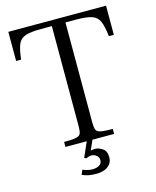

<svg xmlns="http://www.w3.org/2000/svg" viewBox="-123 -744 816 1006"><g transform="rotate(-15 285.0 -241.0)"><path d="M153 0V-27Q199 -27 219 -31.5Q239 -36 243.5 -49Q248 -62 248 -89V-630H190Q134 -630 105 -620.5Q76 -611 64.5 -583.5Q53 -556 47 -502H20V-660H550V-502H523Q517 -556 505 -583.5Q493 -611 464.5 -620.5Q436 -630 380 -630H322V-89Q322 -62 326.5 -49Q331 -36 351 -31.5Q371 -27 417 -27V0ZM275 178Q247 178 229.5 174Q212 170 197 163L208 138Q217 142 231 146Q245 150 261 150Q282 150 297 141Q312 132 312 114Q312 97 299 87.5Q286 78 273 78Q264 78 256 81Q248 84 243 86L233 81L269 -1H300L276 53Q282 51 288 50.5Q294 50 303 50Q320 50 340.5 64Q361 78 361 110Q361 135 348 150Q335 165 315.5 171.5Q296 178 275 178Z"/></g></svg>

Font: Frank Ruhl Libre Light
Style: Regular
Weight: 300
Designer: Yanek Iontef
Foundry: Fontef
Version: Version 6.003;gftools[0.9.30]